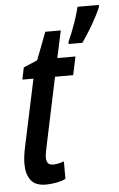

<svg xmlns="http://www.w3.org/2000/svg" viewBox="-54 -795 524 844"><g transform="rotate(-5 207.5 -373.5)"><path d="M114.7 9.8Q67.9 9.8 47.9 -17.1Q27.8 -43.9 27.8 -88.9Q27.8 -120.6 37.6 -165.5L100.1 -459H51.3L62 -511.7L123.5 -538.1L169.9 -659.7H238.3L212.4 -540H292.5L275.4 -459H195.3L131.3 -155.8Q128.4 -141.6 126.2 -129.2Q124 -116.7 124 -107.9Q124 -75.2 153.8 -75.2Q162.1 -75.2 175.5 -77.6Q189 -80.1 201.7 -85.4V-7.8Q182.6 1.5 158.2 5.6Q133.8 9.8 114.7 9.8ZM267.6 -597.2V-606.4Q303.7 -687.5 320.8 -756.8H414.6L414.1 -747.1Q399.9 -713.4 375 -670.4Q350.1 -627.4 328.1 -597.2Z"/></g></svg>

Font: Open Sans Condensed SemiBold
Style: Italic
Weight: 600
Width: 3
Italic angle: -12°
Designer: Monotype Design Team
Foundry: Monotype Imaging Inc.
Version: Version 3.000; ttfautohint (v1.8.4)